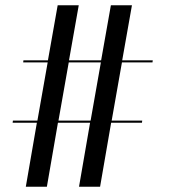

<svg xmlns="http://www.w3.org/2000/svg" viewBox="-20 -720 640 729"><path d="M68 -483 69 -491H162L199 -700H279L242 -491H364L401 -700H481L444 -491H560L559 -483H443L404 -262H520L519 -254H402L360 -11H280L322 -254H200L158 -11H78L120 -254H28L29 -262H122L161 -483ZM241 -483 202 -262H324L363 -483Z"/></svg>

Font: Italiana
Style: Regular
Weight: 400
Designer: Santiago Orozco
Foundry: Santiago Orozco
Version: Version 001.001